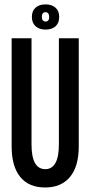

<svg xmlns="http://www.w3.org/2000/svg" viewBox="-20 -832 406 863"><path d="M32.3 -174.3V-660H121.7V-183Q121.7 -127 137.2 -99.3Q152.7 -71.7 183.7 -71.7Q213.7 -71.7 229.2 -99.5Q244.7 -127.3 244.7 -183V-660H334V-174.3Q334 -83.3 294.3 -36.3Q254.7 10.7 183 10.7Q109.7 10.7 71 -36.7Q32.3 -84 32.3 -174.3ZM123.3 -756.3Q123.3 -783 139.9 -797.7Q156.4 -812.3 184.9 -812.3Q212.7 -812.3 229.3 -797.7Q246 -783 246 -755.9Q246 -728 229.3 -713.5Q212.7 -699 185.2 -699Q157 -699 140.2 -713.8Q123.3 -728.7 123.3 -756.3ZM201.3 -755.3Q201.3 -765.4 196.8 -771.4Q192.3 -777.3 184 -777.3Q176.7 -777.3 172.3 -771.7Q168 -766 168 -755.7Q168 -746 172.5 -740.7Q177 -735.3 185.3 -735.3Q192.7 -735.3 197 -740.5Q201.3 -745.7 201.3 -755.3Z"/></svg>

Font: Bricolage Grotesque 96pt Condensed ExBd
Style: Regular
Weight: 800
Width: 3
Designer: Mathieu Triay
Foundry: Atelier Triay
Version: Version 1.001;Glyphs 3.2 (3207)